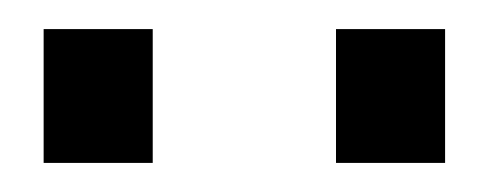

<svg xmlns="http://www.w3.org/2000/svg" viewBox="-20 -732 336 132"><path d="M211 -620V-712H286V-620ZM10 -620V-712H85V-620Z"/></svg>

Font: Cairo Play
Style: Regular
Weight: 400
Designer: Mohamed Gaber, Accademia di Belle Arti di Urbino
Foundry: Kief Type Foundry, Accademia di Belle Arti di Urbino
Version: Version 3.119